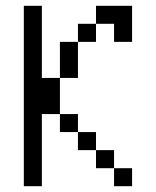

<svg xmlns="http://www.w3.org/2000/svg" viewBox="-20 -645 540 665"><path d="M437.5 0V-62.5H375V0ZM62.5 -625Q62.5 -625 62.5 0H125Q125 0 125 -250H187.5V-187.5H250V-125H312.5V-62.5H375V-125H312.5V-187.5H250V-250H187.5Q187.5 -250 187.5 -375H125Q125 -375 125 -625ZM187.5 -375H250Q250 -375 250 -500H187.5Q187.5 -500 187.5 -375ZM250 -500H312.5V-562.5H250ZM375 -562.5V-500H437.5Q437.5 -500 437.5 -625H312.5V-562.5Z"/></svg>

Font: BFUnifontExMono
Style: Regular
Weight: 500
Version: Version 15.0.06